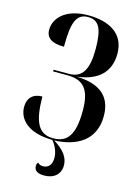

<svg xmlns="http://www.w3.org/2000/svg" viewBox="-138 -797 776 1088"><g transform="rotate(15 250.0 -253.0)"><path d="M233 218C291 218 327 185 327 134C327 85 295 47 237 11C368 7 473 -53 473 -194C473 -313 400 -367 267 -371C395 -386 456 -453 456 -556C456 -676 361 -724 241 -724C109 -724 47 -656 47 -588C47 -540 81 -516 153 -516C153 -653 171 -714 242 -714C307 -714 330 -668 330 -547C330 -429 297 -375 221 -375H130V-365H213C308 -365 350 -319 350 -193C350 -51 310 1 228 1C140 1 109 -64 108 -212C54 -212 23 -181 23 -129C23 -55 85 10 226 11C250 39 264 75 264 107C264 146 245 169 213 169C201 169 189 165 182 156C176 162 174 170 174 178C174 203 192 218 233 218Z"/></g></svg>

Font: Noto Serif Display ExtraCondensed
Style: Bold
Weight: 700
Width: 2
Designer: Monotype Design Team
Foundry: Monotype Imaging Inc.
Version: Version 2.009